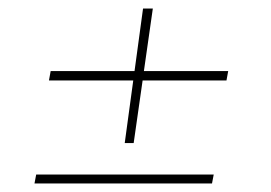

<svg xmlns="http://www.w3.org/2000/svg" viewBox="-20 -525 637 451"><path d="M516 -358 512 -336H315L294 -189H273L293 -336H95L99 -358H296L316 -505H339L318 -358ZM65 -115H482L478 -94H61Z"/></svg>

Font: Exo 2.0 Thin
Style: Italic
Weight: 250
Italic angle: -8°
Designer: Natanael Gama
Version: Version 1.001;PS 001.001;hotconv 1.0.70;makeotf.lib2.5.58329